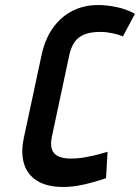

<svg xmlns="http://www.w3.org/2000/svg" viewBox="-20 -732 557 764"><path d="M469 -587 517 -677Q485 -695 445.5 -703.5Q406 -712 370 -712Q315 -712 269 -689Q223 -666 191 -621.5Q159 -577 145 -511L75 -184Q62 -123 76 -79Q90 -35 129.5 -11.5Q169 12 231 12Q270 12 312.5 2.5Q355 -7 402 -23L408 -128Q403 -127 379.5 -120Q356 -113 324 -107Q292 -101 261 -101Q232 -101 213 -109.5Q194 -118 187 -136.5Q180 -155 186 -186L256 -514Q263 -545 277 -565Q291 -585 316 -595Q341 -605 379 -605Q402 -605 426.5 -600Q451 -595 469 -587Z"/></svg>

Font: Advent Pro
Style: Bold Italic
Weight: 700
Italic angle: -12°
Designer: VivaRado, Andreas Kalpakidis
Foundry: VivaRado, Andreas Kalpakidis
Version: Version 3.000